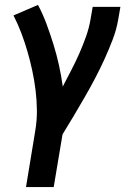

<svg xmlns="http://www.w3.org/2000/svg" viewBox="-20 -548 540 783"><path d="M86 215 124 -16Q131 -58 130.5 -99Q130 -140 125 -180.5Q120 -221 111.5 -260.5Q103 -300 92 -338Q81 -376 67 -413Q53 -450 35 -485L135 -528Q155 -490 170 -449.5Q185 -409 198 -367Q211 -325 220.5 -282Q230 -239 236 -195Q253 -228 270.5 -261.5Q288 -295 303 -329Q318 -363 330.5 -398Q343 -433 349 -468L358 -520H471L462 -468Q455 -427 439.5 -386.5Q424 -346 406 -306.5Q388 -267 367.5 -228Q347 -189 325 -151Q303 -113 280.5 -75Q258 -37 235 0L199 215Z"/></svg>

Font: Iosevka
Style: Bold Italic
Weight: 700
Italic angle: -9°
Monospace: yes
Designer: Belleve Invis
Foundry: Belleve Invis
Version: Version 32.5.0; ttfautohint (v1.8.4)